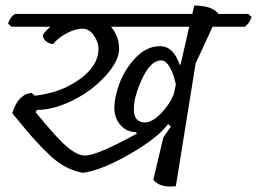

<svg xmlns="http://www.w3.org/2000/svg" viewBox="-20 -669 924 690"><path d="M334 -494Q334 -518 317 -542Q300 -566 276.5 -566Q253 -566 222.5 -551Q192 -536 170 -510Q136 -517 134 -543Q141 -555 161 -573H21L9 -584Q16 -608 34 -619H671L678 -649Q743 -649 765 -619H872L884 -608Q877 -584 859 -573H744L683 -441L612 0Q555 7 531 -23L567 -175L594 -214L584 -223Q547 -173 445 -114.5Q343 -56 277 -48Q213 -60 160 -110Q111 -157 73.5 -202.5Q36 -248 24 -262Q45 -331 94 -335L105 -325Q198 -335 266 -384Q334 -433 334 -494ZM559 -452Q522 -452 491.5 -387.5Q461 -323 461 -276Q461 -229 501 -229Q526 -229 557 -260Q588 -291 604 -329L612 -365Q606 -398 591.5 -425Q577 -452 559 -452ZM379 -573Q408 -538 408 -494Q408 -450 359 -396Q310 -342 241 -308Q172 -274 113 -274L108 -266Q186 -170 222.5 -140Q259 -110 285 -110Q329 -110 472 -189L469 -194Q436 -194 413.5 -219Q391 -244 391 -281.5Q391 -319 409.5 -369.5Q428 -420 467.5 -461.5Q507 -503 555 -503Q603 -503 626 -436L629 -437L660 -573Z"/></svg>

Font: Tillana
Style: Regular
Weight: 400
Designer: Lipi Raval (Devanagari, Latin), Jonny Pinhorn (Latin)
Foundry: Indian Type Foundry
Version: Version 2.003;PS 1.0;hotconv 1.0.79;makeotf.lib2.5.61930; tt